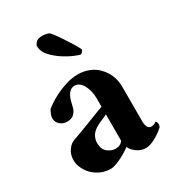

<svg xmlns="http://www.w3.org/2000/svg" viewBox="-170 -786 810 892"><g transform="rotate(-30 235.5 -339.5)"><path d="M227 -62Q246 -62 257 -70Q268 -78 268 -83V-223Q253 -215 235 -208Q217 -201 202 -191Q181 -177 173 -159Q165 -141 166 -124Q167 -92 187 -77Q207 -62 227 -62ZM162 8Q134 8 109.5 -3Q85 -14 68 -31Q51 -48 41 -70Q31 -92 31 -114Q31 -143 47 -165.5Q63 -188 83 -194Q97 -199 120.5 -207.5Q144 -216 170.5 -226.5Q197 -237 223 -247Q249 -257 268 -264V-311Q268 -330 263.5 -348Q259 -366 251.5 -380Q244 -394 233 -402.5Q222 -411 209 -411Q195 -411 185.5 -404Q176 -397 169.5 -385.5Q163 -374 159 -359Q155 -344 151 -327Q147 -310 134 -296.5Q121 -283 95 -283Q75 -283 59 -296.5Q43 -310 43 -331Q43 -341 47 -351Q51 -361 57 -372Q62 -377 80 -389.5Q98 -402 124.5 -415.5Q151 -429 183 -439Q215 -449 248 -449Q279 -449 306.5 -438Q334 -427 354 -406.5Q374 -386 386 -358Q398 -330 398 -296V-109Q398 -89 405 -78.5Q412 -68 422 -68Q433 -68 440.5 -72Q448 -76 451 -78Q454 -76 456 -71Q458 -66 458 -61Q458 -53 454 -46Q449 -41 438 -32.5Q427 -24 413 -15.5Q399 -7 383 -0.5Q367 6 351 6Q326 6 304 -10Q282 -26 275 -44Q272 -41 259 -32.5Q246 -24 229 -15Q212 -6 194 1Q176 8 162 8ZM195 -687Q206 -687 217.5 -684Q229 -681 233 -677Q247 -661 262.5 -638Q278 -615 291.5 -594Q305 -573 313.5 -557.5Q322 -542 322 -540Q322 -535 316 -528.5Q310 -522 305 -522Q301 -522 276.5 -532Q252 -542 223.5 -560Q195 -578 172 -603Q149 -628 149 -658Q149 -664 159 -675.5Q169 -687 195 -687Z"/></g></svg>

Font: Vermiglione
Style: Bold
Weight: 700
Version: Version 1.000